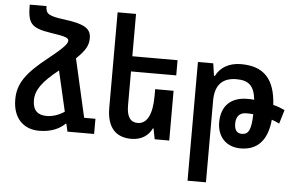

<svg xmlns="http://www.w3.org/2000/svg" viewBox="-62 -854 1821 1184"><g transform="rotate(5 848.5 -261.5)"><path d="M375 0H540V-94H470L388 -455C448 -512 462 -545 462 -586C462 -644 424 -671 297 -687C196 -700 179 -712 179 -760H75C75 -645 95 -617 218 -598C317 -584 331 -575 331 -559C331 -543 317 -520 220 -443C86 -337 37 -269 37 -170C37 -52 105 10 200 10C276 10 328 -16 360 -48H364L375 0ZM152 -175C152 -239 192 -293 290 -371V-372L348 -121C311 -96 272 -85 238 -85C184 -85 152 -112 152 -175Z M1005 -308H891V-267C891 -151 859 -91 801 -91C757 -91 733 -123 733 -194V-404H1013V-498H733V-760H619V-169C619 -47 675 10 770 10C832 10 876 -19 898 -66H902L915 0H1005Z M1139 237H1253V-269C1253 -366 1299 -413 1386 -413C1462 -413 1496 -381 1505 -296C1491 -298 1477 -298 1464 -298C1360 -298 1302 -240 1302 -139C1302 -50 1358 10 1447 10C1552 10 1612 -55 1624 -183C1641 -177 1657 -171 1671 -163L1697 -249C1676 -259 1652 -268 1625 -275C1616 -434 1547 -508 1406 -508C1332 -508 1278 -476 1251 -422H1245L1234 -498H1139ZM1401 -141C1401 -183 1423 -209 1464 -209C1478 -209 1493 -208 1507 -207C1505 -113 1490 -80 1447 -80C1416 -80 1401 -100 1401 -141Z"/></g></svg>

Font: Noto Sans Armenian Condensed SemiBold
Style: Regular
Weight: 600
Width: 3
Designer: Monotype Design Team
Foundry: Monotype Imaging Inc.
Version: Version 2.008